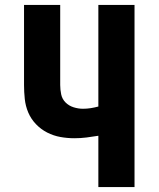

<svg xmlns="http://www.w3.org/2000/svg" viewBox="-20 -755 640 775"><path d="M377 0V-207Q353 -203 329 -200Q305 -197 280 -197Q252 -197 224 -202Q196 -207 170.5 -220Q145 -233 125 -254Q105 -275 94 -301Q83 -327 80 -355.5Q77 -384 77 -412V-735H223V-412Q223 -393 227 -374Q231 -355 244.5 -341.5Q258 -328 277 -322Q296 -316 315 -316Q331 -316 346.5 -318.5Q362 -321 377 -325V-735H523V0Z"/></svg>

Font: Iosevka Curly Heavy Extended
Style: Regular
Weight: 900
Width: 7
Monospace: yes
Designer: Belleve Invis
Foundry: Belleve Invis
Version: Version 11.1.0; ttfautohint (v1.8.3)